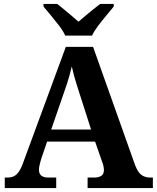

<svg xmlns="http://www.w3.org/2000/svg" viewBox="-20 -951 793 971"><path d="M4.1 0V-53H16.1Q34.4 -53 48.1 -58.7Q61.8 -64.4 73.6 -80.3Q85.3 -96.1 96.2 -125.8L312.9 -714H450.7L663.9 -114.1Q672.5 -92 683.2 -78.5Q694 -64.9 708.4 -59Q722.9 -53 741.3 -53H753.1V0H423V-53H455.9Q477.8 -53 491.6 -61.3Q505.5 -69.6 505.5 -91.2Q505.5 -99.5 503.9 -107.3Q502.3 -115.1 500.2 -122.5Q498.1 -129.9 495.7 -135.1L460.9 -234.9H218.2L188.9 -149.1Q186.5 -141.1 183.7 -130.8Q180.8 -120.4 178.9 -110.5Q177 -100.5 177 -92.2Q177 -73 188.6 -63Q200.2 -53 226.2 -53H264.3V0ZM239 -296H440.6L381.5 -480.2Q374.4 -503.3 367.2 -525.4Q360.1 -547.4 354 -569.8Q348 -592.2 343.1 -615Q338.1 -592.8 331.9 -571.4Q325.7 -550.1 319.2 -528.8Q312.6 -507.5 304.1 -484.6ZM309.8 -771Q299.8 -794 279.5 -820.5Q259.1 -847 237.5 -873Q215.9 -899 199.9 -918V-931H269.1Q283.4 -920.6 302.7 -904.2Q322 -887.8 342.1 -871.3Q362.1 -854.8 377.1 -841.2Q392.1 -854.8 412.1 -871.3Q432.1 -887.8 452.2 -904.2Q472.3 -920.6 486.1 -931H555.2V-918Q540.2 -899 518.1 -873Q496 -847 476.2 -820.5Q456.4 -794 445.4 -771Z"/></svg>

Font: Noto Serif Telugu
Style: Regular
Weight: 400
Designer: Jelle Bosma - Monotype Design Team
Foundry: Monotype Imaging Inc.
Version: Version 2.003